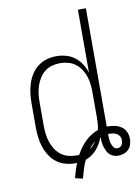

<svg xmlns="http://www.w3.org/2000/svg" viewBox="-91 -796 690 946"><g transform="rotate(-10 254.0 -323.0)"><path d="M208 80Q213 61 218.5 43Q224 25 231 8H221Q196 8 172 1Q148 -6 128.5 -21Q109 -36 95.5 -57.5Q82 -79 74.5 -102.5Q67 -126 64 -150.5Q61 -175 61 -200V-320Q61 -345 64 -369.5Q67 -394 74.5 -417.5Q82 -441 95.5 -462.5Q109 -484 128.5 -499Q148 -514 172 -521Q196 -528 221 -528Q245 -528 269 -521.5Q293 -515 312.5 -500Q332 -485 345.5 -464Q359 -443 366 -420V-735H406V-143H410Q428 -143 445.5 -139.5Q463 -136 478 -126Q493 -116 500.5 -99.5Q508 -83 508 -66Q508 -51 504 -37Q500 -23 490 -12.5Q480 -2 466 3Q452 8 438 8Q426 8 414.5 4Q403 0 394.5 -8.5Q386 -17 381 -28Q376 -39 372.5 -50.5Q369 -62 368 -74Q367 -86 367 -98L366 -97Q360 -81 351.5 -66Q343 -51 331.5 -38Q320 -25 306 -15.5Q292 -6 276 0Q266 21 259 43.5Q252 66 246 89ZM234 -29H248Q257 -46 268.5 -62Q280 -78 294 -92Q308 -106 324.5 -116.5Q341 -127 360 -134Q364 -150 365 -166.5Q366 -183 366 -200V-320Q366 -340 364 -360.5Q362 -381 355.5 -400.5Q349 -420 338 -437.5Q327 -455 310.5 -467.5Q294 -480 274 -485.5Q254 -491 234 -491Q213 -491 193 -485.5Q173 -480 157 -467.5Q141 -455 130 -437.5Q119 -420 112.5 -400.5Q106 -381 103.5 -360.5Q101 -340 101 -320V-200Q101 -180 103.5 -159.5Q106 -139 112.5 -119.5Q119 -100 130 -82.5Q141 -65 157 -52.5Q173 -40 193 -34.5Q213 -29 234 -29ZM438 -29Q445 -29 451 -31.5Q457 -34 461 -39.5Q465 -45 466.5 -52Q468 -59 468 -65Q468 -75 463 -84Q458 -93 449 -98Q440 -103 430 -104.5Q420 -106 410 -106H406V-102Q406 -91 407 -80Q408 -69 411 -58.5Q414 -48 420.5 -38.5Q427 -29 438 -29ZM303 -47Q313 -53 321.5 -62Q330 -71 337 -81Q327 -74 318.5 -65Q310 -56 303 -47Z"/></g></svg>

Font: Iosevka Extralight
Style: Regular
Weight: 200
Monospace: yes
Designer: Belleve Invis
Foundry: Belleve Invis
Version: Version 32.0.1; ttfautohint (v1.8.4)